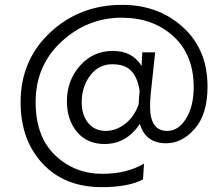

<svg xmlns="http://www.w3.org/2000/svg" viewBox="-20 -617 926 792"><path d="M416 -77C386 -77 362 -87.8 344 -109.5C326 -131.2 317 -159.7 317 -195C317 -237.7 328.7 -274.5 352 -305.5C375.3 -336.5 405.7 -352 443 -352C478.3 -352 504.7 -342.7 522 -324C539.3 -305.3 550.7 -278 556 -242C553.3 -214 552 -195.7 552 -187C540 -152.3 521.3 -125.3 496 -106C470.7 -86.7 444 -77 416 -77ZM574 58C526.7 86 469.3 100 402 100C326 100 261.2 74.5 207.5 23.5C153.8 -27.5 127 -100.7 127 -196C127 -296.7 162.7 -379.8 234 -445.5C305.3 -511.2 388 -544 482 -544C568 -544 639 -518.5 695 -467.5C751 -416.5 779 -346.3 779 -257C779 -205 768.5 -162 747.5 -128C726.5 -94 700.7 -77 670 -77C622.7 -77 599 -110.3 599 -177C599 -195 600 -213.3 602 -232L620 -401H567C565.7 -379 564.7 -360.3 564 -345C538.7 -386.3 499.3 -407 446 -407C391.3 -407 346 -386.7 310 -346C274 -305.3 256 -256.3 256 -199C256 -148.3 269.8 -106.3 297.5 -73C325.2 -39.7 363 -23 411 -23C471.7 -23 520.3 -50.7 557 -106C572.3 -52.7 608.7 -26 666 -26C709.3 -26 748.5 -46 783.5 -86C818.5 -126 836 -184 836 -260C836 -362 802.2 -443.7 734.5 -505C666.8 -566.3 583.3 -597 484 -597C367.3 -597 268.3 -559 187 -483C105.7 -407 65 -311 65 -195C65 -91.7 95.2 -7.5 155.5 57.5C215.8 122.5 297.3 155 400 155C473.3 155 530 144.3 570 123Z"/></svg>

Font: Hind Light
Style: Regular
Weight: 300
Designer: Manushi Parikh, Satya Rajpurohit
Foundry: Indian Type Foundry
Version: Version 1.201;PS 1.0;hotconv 1.0.78;makeotf.lib2.5.61930; tt